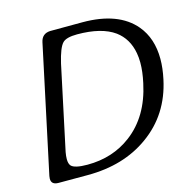

<svg xmlns="http://www.w3.org/2000/svg" viewBox="-104 -802 892 903"><g transform="rotate(-15 342.5 -350.5)"><path d="M439 -115.7Q544.9 -195.3 577.6 -349.6Q589.4 -403.3 589.4 -446.8Q589.4 -471.7 585.4 -493.7Q572.3 -566.9 518.1 -606.9Q455.1 -652.3 336.4 -652.3Q283.7 -652.3 265.6 -633.8Q245.1 -612.8 228 -539.6L141.1 -131.3Q137.7 -112.3 137.7 -98.1Q137.7 -75.2 147 -64.9Q163.6 -47.4 225.6 -47.4Q348.6 -47.4 439 -115.7ZM630.4 -605.5Q685.1 -540 685.1 -439.5Q685.1 -394.5 673.8 -342.3Q639.2 -179.7 511.7 -88.4Q389.6 0 213.4 0H71.3Q36.6 0 36.6 -29.3Q36.6 -35.2 38.1 -42.5L169.4 -658.2Q177.7 -698.2 217.8 -700.2L375.5 -700.7Q550.3 -700.7 630.4 -605.5Z"/></g></svg>

Font: inglobal
Style: Italic
Weight: 400
Italic angle: -12°
Designer: Andrey Kochetov, Denis Davydov, Evgeny Yurtaev
Foundry: inglobal
Version: Version 1.00 September 25, 2014, initial release